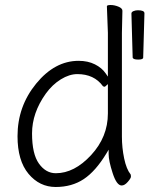

<svg xmlns="http://www.w3.org/2000/svg" viewBox="-20 -729 615 767"><path d="M402 -385Q398 -380 391 -385Q356 -433 289 -433Q257 -433 223 -412Q189 -391 163 -355Q108 -278 108 -196Q108 -114 135.5 -75.5Q163 -37 203 -37Q277 -37 344 -109.5Q411 -182 411 -276V-393ZM467 -183Q467 -139 476 -96Q485 -53 502 -32Q503 -29 503 -23Q503 -17 490.5 -2.5Q478 12 466 12Q446 12 430 -37.5Q414 -87 414 -113V-131L405 -116Q362 -45 314.5 -13.5Q267 18 202.5 18Q138 18 94 -34.5Q50 -87 50 -185Q50 -304 124.5 -395Q199 -486 294 -486Q331 -486 359 -472Q387 -458 402 -436L411 -423V-598L407 -704Q407 -709 422 -709Q437 -709 453 -702.5Q469 -696 469 -686L467 -597ZM557 -675 552 -499Q552 -491 532 -491Q512 -491 510 -499L505 -675Q505 -681 513 -684.5Q521 -688 531 -688Q557 -688 557 -676Z"/></svg>

Font: Moon Stars Kai T Light
Style: Regular
Weight: 300
Designer: GuiWonder
Version: Version 1.101